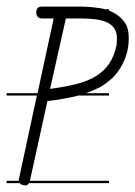

<svg xmlns="http://www.w3.org/2000/svg" viewBox="-20 -570 411 583"><path d="M311 -14H68Q64 -7 57 -7Q47 -7 42 -12L40 -14H0V-21H37V-24Q37 -28 38 -29L92 -280H0V-287H94L143 -514H108Q90 -514 90 -533V-535L92 -542Q95 -550 108 -550H223Q250 -550 277 -546Q288 -545 299 -542H311V-538Q318 -535 324 -532Q345 -521 358 -503Q371 -485 371 -455Q371 -426 363.5 -403Q356 -380 343.5 -360.5Q331 -341 315 -327.5Q299 -314 283 -305Q263 -295 241 -287H311V-280H217Q214 -279 211 -278Q173 -269 124 -263L71 -22V-21H311ZM180 -514 132 -300Q176 -306 210.5 -314.5Q245 -323 270 -338Q295 -353 311 -376Q327 -399 334 -433Q335 -444 335 -453Q335 -474 325.5 -486Q316 -498 300.5 -504Q285 -510 264.5 -512Q244 -514 223 -514Z"/></svg>

Font: Gruenewald VA 3. Klasse
Style: Regular
Weight: 400
Designer: Peter Wiegel
Foundry: Peter Wiegel, nach dem Schriftentwurf von Dr. H. Gr¸newald
Version: Version 0.007